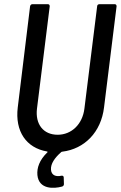

<svg xmlns="http://www.w3.org/2000/svg" viewBox="-20 -720 578 919"><path d="M445 -690 384 -200C375 -126 323 -75 256 -75C187 -75 148 -126 157 -200L218 -690C218 -696 215 -700 209 -700H135C130 -700 125 -696 124 -690L65 -206C51 -91 106 -12 205 5C208 6 209 8 206 10C169 46 156 83 159 118C166 187 237 184 277 173C283 171 286 167 286 161L285 129C285 123 280 120 274 121C249 127 226 120 224 92C222 64 242 35 273 8C274 7 276 6 278 6C385 -7 464 -88 478 -206L538 -690C538 -696 535 -700 529 -700H456C450 -700 445 -696 445 -690Z"/></svg>

Font: Barlow Semi Condensed Medium
Style: Italic
Weight: 500
Width: 4
Italic angle: -7°
Designer: Jeremy Tribby
Foundry: Tribby Type
Version: Version 1.422;hotconv 1.0.109;makeotfexe 2.5.65596